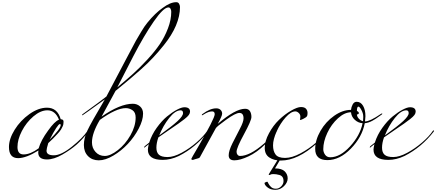

<svg xmlns="http://www.w3.org/2000/svg" viewBox="-20 -1448 3994 1758"><path d="M434 -168Q536 -270 536 -304Q536 -312 528 -312Q508 -312 434 -168ZM414 -438Q351 -438 285.5 -382Q220 -326 180 -248Q140 -170 140 -102Q140 -34 196 -34Q258 -34 334 -90Q355 -164 420 -252Q480 -337 520 -352Q486 -438 414 -438ZM410 -462Q506 -462 536 -356Q562 -356 562 -334Q562 -307 553 -289.5Q544 -272 539.5 -263.5Q535 -255 524 -242Q512 -229 508 -224Q467 -178 422 -138Q406 -86 406 -68Q406 -26 473 -26Q540 -26 639.5 -106Q739 -186 780 -248Q784 -254 788 -254Q792 -254 792 -251Q792 -248 790 -244Q736 -172 682.5 -125Q629 -78 551.5 -33Q474 12 410 12Q330 12 330 -52Q330 -55 331 -61Q332 -67 332 -70Q219 0 146 0Q62 0 62 -102Q62 -176 114.5 -260.5Q167 -345 249.5 -403.5Q332 -462 410 -462Z M894 -350Q822 -229 822 -144Q822 -93 855 -56.5Q888 -20 939 -20Q990 -20 1058.5 -73Q1127 -126 1174.5 -209.5Q1222 -293 1222 -372Q1222 -419 1193.5 -438.5Q1165 -458 1132 -458Q1044 -458 894 -350ZM940 -538Q736 -391 735 -392Q732 -392 732 -396Q732 -400 738 -404Q919 -535 954 -564L1128 -894Q1140 -916 1174.5 -981.5Q1209 -1047 1224 -1074.5Q1239 -1102 1272 -1156Q1304 -1210 1330 -1241Q1402 -1329 1470 -1376Q1539 -1428 1594 -1428Q1612 -1428 1620 -1413Q1628 -1398 1628 -1384Q1628 -1218 1479 -1033Q1429 -971 1384 -923Q1340 -875 1272 -814Q1188 -738 1038 -616L910 -380Q1079 -498 1196 -498Q1235 -498 1262.5 -473.5Q1290 -449 1290 -408Q1290 -347 1250 -270.5Q1210 -194 1150.5 -130.5Q1091 -67 1018 -23.5Q945 20 884.5 20Q824 20 786 -18.5Q748 -57 748 -120.5Q748 -184 780 -252.5Q812 -321 940 -538ZM1054 -648Q1136 -716 1197.5 -771.5Q1259 -827 1328.5 -902Q1398 -977 1443 -1043.5Q1488 -1110 1518 -1188.5Q1548 -1267 1548 -1340Q1548 -1357 1541 -1368.5Q1534 -1380 1522 -1380Q1477 -1380 1388 -1251.5Q1299 -1123 1200 -932Z M1342 -128 1302 -96Q1300 -96 1300 -100Q1300 -104 1307 -111Q1314 -118 1346 -142Q1369 -214 1415 -278Q1461 -342 1509 -381.5Q1557 -421 1600 -443.5Q1643 -466 1668 -466Q1720 -466 1720 -426Q1720 -411 1709 -395.5Q1698 -380 1668.5 -357Q1639 -334 1612.5 -315.5Q1586 -297 1528.5 -258Q1471 -219 1430 -190Q1412 -139 1412 -95.5Q1412 -52 1435.5 -31Q1459 -10 1514.5 -10Q1570 -10 1642.5 -49Q1715 -88 1780 -144.5Q1845 -201 1876 -248Q1880 -254 1884 -254Q1888 -254 1888 -251Q1888 -248 1886 -244Q1775 -100 1618 -20Q1542 16 1470 16Q1334 16 1334 -78Q1334 -92 1342 -128ZM1438 -208Q1556 -293 1606 -339.5Q1656 -386 1656 -412Q1656 -438 1634 -438Q1585 -438 1529 -367.5Q1473 -297 1438 -208Z M1922 -428Q1887 -428 1842 -398Q1833 -392 1830.5 -392Q1828 -392 1828 -396Q1828 -400 1834 -404Q1903 -456 1960 -456Q1985 -456 1999.5 -442Q2014 -428 2014 -407Q2014 -386 1974 -314Q2135 -452 2224 -452Q2255 -452 2268.5 -430.5Q2282 -409 2282 -376.5Q2282 -344 2214 -219Q2146 -94 2146 -58Q2146 -42 2155 -31Q2164 -20 2178 -20Q2267 -20 2396 -132Q2430 -162 2461.5 -196Q2493 -230 2500.5 -242Q2508 -254 2512 -254Q2516 -254 2516 -251Q2516 -248 2514 -244Q2478 -196 2405.5 -124.5Q2333 -53 2255.5 -16.5Q2178 20 2126 20Q2074 20 2074 -26Q2074 -67 2108 -135.5Q2142 -204 2176 -268Q2210 -332 2210 -364Q2210 -414 2172 -414Q2137 -414 2050.5 -351.5Q1964 -289 1956 -274L1810 -8Q1805 0 1791.5 2.5Q1778 5 1763.5 10.5Q1749 16 1744 16Q1732 16 1732 6Q1732 2 1790 -96Q1946 -364 1946 -402Q1946 -428 1922 -428Z M2972 -248Q2976 -254 2980 -254Q2984 -254 2984 -251Q2984 -248 2982 -244Q2939 -187 2882 -136Q2706 22 2552 22Q2488 22 2446 -6Q2404 -34 2404 -94Q2404 -156 2443 -228Q2481 -299 2534.5 -350.5Q2588 -402 2645.5 -435Q2703 -468 2735.5 -468Q2768 -468 2782 -452Q2796 -436 2796 -413.5Q2796 -391 2790 -382.5Q2784 -374 2761 -362Q2738 -350 2732 -350Q2726 -350 2726 -352Q2726 -354 2727 -356Q2730 -364 2730 -382Q2730 -400 2715 -414Q2700 -428 2684 -428Q2644 -428 2595 -373Q2546 -318 2513 -244.5Q2480 -171 2480 -117.5Q2480 -64 2503.5 -33Q2527 -2 2590 -2Q2653 -2 2731.5 -44Q2810 -86 2875.5 -143.5Q2941 -201 2972 -248ZM2552 0Q2552 4 2498 94Q2560 94 2587 121Q2614 148 2614 185.5Q2614 223 2580 256.5Q2546 290 2501.5 290Q2457 290 2429.5 268Q2402 246 2402 228Q2402 225 2412 220.5Q2422 216 2428 216Q2430 216 2437.5 232Q2445 248 2461.5 264Q2478 280 2506 280Q2534 280 2555 258Q2576 236 2576 211Q2576 186 2566 172.5Q2556 159 2538 154Q2509 146 2485.5 146Q2462 146 2458 150Q2454 154 2447 154Q2440 154 2440 152Q2440 148 2454 126Q2502 51 2532 0Q2534 -2 2543 -2Q2552 -2 2552 0Z M3254 -400 3248 -402Q3248 -381 3264.5 -362.5Q3281 -344 3304 -338Q3306 -351 3306 -371Q3306 -376 3306 -382Q3306 -410 3289 -441Q3272 -472 3262 -472Q3248 -472 3248 -432Q3254 -430 3260 -424Q3266 -418 3266 -413Q3266 -408 3261 -404Q3256 -400 3254 -400ZM3300 -320Q3260 -322 3228.5 -351Q3197 -380 3194 -420Q3135 -420 3074.5 -365Q3014 -310 2977 -231Q2940 -152 2940 -82Q2940 -55 2956.5 -31.5Q2973 -8 3004 -8Q3094 -8 3185.5 -108Q3277 -208 3300 -320ZM3389 -342Q3354 -323 3320 -320Q3295 -192 3192.5 -87Q3090 18 2978 18Q2866 18 2866 -84Q2866 -166 2914.5 -250Q2963 -334 3040 -388Q3117 -442 3194 -442Q3196 -467 3209 -491.5Q3222 -516 3246 -516Q3283 -516 3304.5 -479Q3326 -442 3326 -384Q3326 -368 3322 -336Q3367 -336 3466 -404Q3475 -410 3477.5 -410Q3480 -410 3480 -406Q3480 -402 3473.5 -398Q3467 -394 3448.5 -380.5Q3430 -367 3418.5 -359.5Q3407 -352 3389 -342Z M3408 -128 3368 -96Q3366 -96 3366 -100Q3366 -104 3373 -111Q3380 -118 3412 -142Q3435 -214 3481 -278Q3527 -342 3575 -381.5Q3623 -421 3666 -443.5Q3709 -466 3734 -466Q3786 -466 3786 -426Q3786 -411 3775 -395.5Q3764 -380 3734.5 -357Q3705 -334 3678.5 -315.5Q3652 -297 3594.5 -258Q3537 -219 3496 -190Q3478 -139 3478 -95.5Q3478 -52 3501.5 -31Q3525 -10 3580.5 -10Q3636 -10 3708.5 -49Q3781 -88 3846 -144.5Q3911 -201 3942 -248Q3946 -254 3950 -254Q3954 -254 3954 -251Q3954 -248 3952 -244Q3841 -100 3684 -20Q3608 16 3536 16Q3400 16 3400 -78Q3400 -92 3408 -128ZM3504 -208Q3622 -293 3672 -339.5Q3722 -386 3722 -412Q3722 -438 3700 -438Q3651 -438 3595 -367.5Q3539 -297 3504 -208Z"/></svg>

Font: Miama
Style: Regular
Weight: 400
Italic angle: 16.5°
Designer: Linus Romer
Foundry: Linus Romer
Version: 0.32